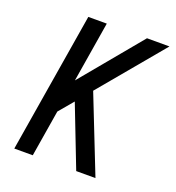

<svg xmlns="http://www.w3.org/2000/svg" viewBox="-133 -841 866 947"><g transform="rotate(20 300.0 -367.5)"><path d="M373 0 249 -320 185 -244 145 0H48L169 -735H266L214 -418L477 -735H595L316 -401L474 0Z"/></g></svg>

Font: Iosevka Custom Medium
Style: Italic
Weight: 500
Italic angle: -9°
Designer: Belleve Invis
Foundry: Belleve Invis
Version: Version 27.0.1